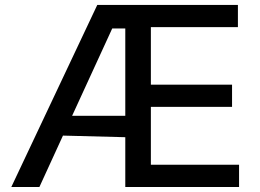

<svg xmlns="http://www.w3.org/2000/svg" viewBox="-20 -747 1039 767"><path d="M137.4 0 231.5 -205.3 480.5 -198.9V0H935V-88.8H582.7V-320H907V-408.7H582.7V-638.5H930.4V-727.3H368.6L25.2 0ZM268.1 -284.4 428.3 -633.2H480.5V-284.4Z"/></svg>

Font: Inter 465
Style: Regular
Weight: 400
Designer: Rasmus Andersson
Foundry: rsms
Version: Version 3.019;Glyphs 3.1.2 (3151)